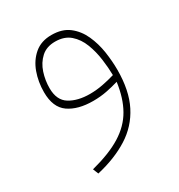

<svg xmlns="http://www.w3.org/2000/svg" viewBox="-138 -392 692 743"><g transform="rotate(-30 207.5 -20.5)"><path d="M352.5 -54.2Q352.5 38.6 320.8 100.8Q289.1 163.1 229.7 200.4Q170.4 237.8 87.9 256.8L78.1 232.4Q161.6 210.9 212.6 179.2Q263.7 147.5 290.5 100.3Q317.4 53.2 326.7 -15.1Q301.3 -7.3 272.5 -1.7Q243.7 3.9 211.9 3.9Q144 3.9 103.5 -24.4Q63 -52.7 63 -120.6Q63 -166.5 77.6 -207Q92.3 -247.6 122.3 -272.9Q152.3 -298.3 198.2 -298.3Q246.1 -298.3 276.1 -274.9Q306.2 -251.5 323 -214.4Q339.8 -177.2 346.2 -134.8Q352.5 -92.3 352.5 -54.2ZM214.4 -25.9Q243.2 -25.9 272.2 -31.5Q301.3 -37.1 327.1 -44.9Q326.7 -77.6 321.5 -116.2Q316.4 -154.8 303 -189.7Q289.6 -224.6 264.2 -246.8Q238.8 -269 197.8 -269Q159.2 -269 135.3 -247.1Q111.3 -225.1 100.3 -191.7Q89.4 -158.2 89.4 -123.5Q89.4 -69.3 124.8 -47.6Q160.2 -25.9 214.4 -25.9Z"/></g></svg>

Font: Vazirmatn UI FD Thin
Style: Regular
Weight: 100
Designer: Saber Rastikerdar
Foundry: Saber Rastikerdar
Version: Version 33.003